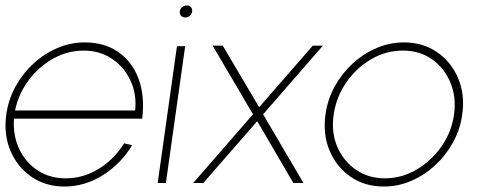

<svg xmlns="http://www.w3.org/2000/svg" viewBox="-28 -669 1775 702"><path d="M208 13Q139 13 87.2 -22.5Q35.5 -58 10.2 -117.8Q-15 -177.5 -5 -250Q2.5 -305 28.8 -352.8Q55 -400.5 94.5 -436.8Q134 -473 182.2 -493.5Q230.5 -514 282 -514Q353.5 -514 404.2 -479Q455 -444 478.5 -381.2Q502 -318.5 492 -235H23Q19 -172.5 42.8 -123.2Q66.5 -74 110.5 -45.5Q154.5 -17 212 -17Q276 -17 332 -51Q388 -85 426 -145L455 -138Q415.5 -71.5 349.2 -29.2Q283 13 208 13ZM27 -265H466Q472.5 -323.5 449.5 -373.5Q426.5 -423.5 381.8 -453.8Q337 -484 278 -484Q218.5 -484 166 -454.5Q113.5 -425 76.5 -375.2Q39.5 -325.5 27 -265Z M619 -500H649L578.5 0H548.5ZM649.5 -605Q640 -605 634 -611.2Q628 -617.5 629.5 -627Q630.5 -637 638.2 -643Q646 -649 655.5 -649Q664.5 -649 670 -643Q675.5 -637 674.5 -627Q673 -617.5 665.8 -611.2Q658.5 -605 649.5 -605Z M678.5 0 897 -251 749.5 -502H786.5L919.5 -277L1115.5 -502H1152.5L934 -251L1081.5 0H1044.5L912.5 -226L715.5 0Z M1375 13Q1306 13 1254.2 -22.5Q1202.5 -58 1177.2 -117.8Q1152 -177.5 1162 -250Q1169.5 -305 1195.8 -352.8Q1222 -400.5 1261.5 -436.8Q1301 -473 1349.2 -493.5Q1397.5 -514 1449 -514Q1518 -514 1569.8 -478.5Q1621.5 -443 1647 -383Q1672.5 -323 1662 -250Q1654.5 -195.5 1628.2 -148Q1602 -100.5 1562.5 -64.2Q1523 -28 1475 -7.5Q1427 13 1375 13ZM1379 -17Q1441 -17 1495.5 -49.2Q1550 -81.5 1586.8 -134.5Q1623.5 -187.5 1632 -250Q1641 -313 1619.2 -366.2Q1597.5 -419.5 1552.2 -451.8Q1507 -484 1445 -484Q1382.5 -484 1328 -451.8Q1273.5 -419.5 1237.2 -366.2Q1201 -313 1192 -250Q1182.5 -185 1205.2 -132.2Q1228 -79.5 1273.5 -48.2Q1319 -17 1379 -17Z"/></svg>

Font: Urbanist Thin
Style: Italic
Weight: 100
Italic angle: -8°
Designer: Corey Hu
Foundry: Corey Hu
Version: Version 1.321; ttfautohint (v1.8.4.7-5d5b)